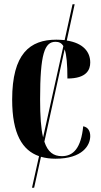

<svg xmlns="http://www.w3.org/2000/svg" viewBox="-20 -734 473 900"><path d="M130 146H140L172 1C193 7 216 10 240 10C367 10 403 -53 403 -96C403 -119 393 -138 370 -142C360 -40 324 -2 270 -2C231 -2 204 -21 188 -70L283 -503C292 -477 296 -434 296 -366C386 -366 403 -407 403 -441C403 -491 370 -532 293 -544L330 -714H320L283 -546C271 -547 258 -548 244 -548C120 -548 37 -482 37 -267C37 -106 85 -29 163 -2ZM168 -268C168 -482 189 -538 240 -538C256 -538 268 -533 277 -518L182 -90C172 -132 168 -189 168 -268Z"/></svg>

Font: Noto Serif Display ExtraCondensed
Style: Bold
Weight: 700
Width: 2
Designer: Monotype Design Team
Foundry: Monotype Imaging Inc.
Version: Version 2.009